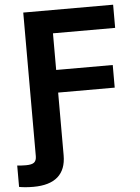

<svg xmlns="http://www.w3.org/2000/svg" viewBox="-102 -775 750 1032"><g transform="rotate(-5 272.5 -259.0)"><path d="M-41 204.1V88.9Q-29.8 89.8 -17.6 90.6Q-5.4 91.3 5.9 91.3Q38.1 91.3 50.5 81.1Q63 70.8 63 47.4V-61.5H212.4V55.7Q212.4 132.3 168 171.4Q123.5 210.4 36.1 210.4Q13.2 210.4 -6.6 208.7Q-26.4 207 -41 204.1ZM63 0V-727.5H547.9V-602.5H212.4V-404.8H517.6V-282.7H212.4V0Z"/></g></svg>

Font: Inter 18pt
Style: Bold
Weight: 700
Designer: Rasmus Andersson
Foundry: rsms
Version: Version 4.001;git-66647c0bb